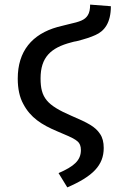

<svg xmlns="http://www.w3.org/2000/svg" viewBox="-20 -598 521 833"><path d="M272 215C383 167 430 119 430 44C430 19 425 -1 414 -17C393 -49 361 -65 289 -96C183 -142 156 -174 156 -258C156 -349 200 -391 289 -414C298 -417 305 -418 311 -419C347 -428 375 -437 394 -446C433 -463 461 -499 461 -571L371 -578C371 -558 368 -543 361 -532C348 -511 327 -504 278 -493L230 -481C119 -450 57 -376 57 -257C57 -213 65 -176 81 -147C112 -88 160 -57 229 -28L257 -16C286 -4 306 6 316 15C326 23 331 36 331 53C331 98 301 124 234 153Z"/></svg>

Font: Fira Sans
Style: Regular
Weight: 400
Designer: Carrois Corporate & Edenspiekermann AG
Foundry: Carrois Corporate GbR & Edenspiekermann AG
Version: Version 4.203